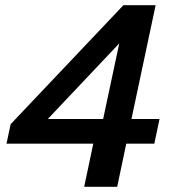

<svg xmlns="http://www.w3.org/2000/svg" viewBox="-20 -719 649 739"><path d="M339 -166H5L21 -241L455 -699H579L486 -261H594L574 -166H466L431 0H304ZM377 -261 439 -552 164 -261Z"/></svg>

Font: Prompt Medium
Style: Italic
Weight: 500
Italic angle: -12°
Designer: Katatrad Team
Foundry: CadsonDemak
Version: Version 1.001